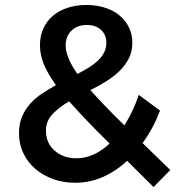

<svg xmlns="http://www.w3.org/2000/svg" viewBox="-20 -726 709 769"><path d="M595 23 489 -82Q443 -39 390.5 -16.5Q338 6 281 6Q233 6 192 -9Q151 -24 121 -50Q91 -76 73.5 -112.5Q56 -149 56 -193Q56 -229 68 -258Q80 -287 100.5 -310Q121 -333 148 -351Q175 -369 204 -385Q171 -431 155.5 -469Q140 -507 140 -545Q140 -581 153 -610.5Q166 -640 190.5 -661.5Q215 -683 249.5 -694.5Q284 -706 327 -706Q367 -706 401 -695Q435 -684 459 -664Q483 -644 496.5 -616Q510 -588 510 -555Q510 -519 495.5 -491Q481 -463 457.5 -440.5Q434 -418 404 -399.5Q374 -381 342 -365Q369 -335 402.5 -300Q436 -265 478 -224Q495 -250 509.5 -280.5Q524 -311 536 -346L621 -283Q593 -210 551 -153L662 -45ZM243 -545Q243 -496 290 -430Q314 -442 335 -455Q356 -468 372 -483Q388 -498 397 -516Q406 -534 406 -555Q406 -587 384.5 -606.5Q363 -626 328 -626Q289 -626 266 -603Q243 -580 243 -545ZM286 -92Q321 -92 354.5 -107Q388 -122 419 -151Q368 -201 328.5 -242.5Q289 -284 257 -320Q217 -297 190.5 -269Q164 -241 164 -203Q164 -153 199 -122.5Q234 -92 286 -92Z"/></svg>

Font: QuotatisMedium
Style: Regular
Weight: 500
Designer: Julieta Ulanovsky
Foundry: Quotatis-Medium
Version: Version 4.000;PS 004.000;hotconv 1.0.88;makeotf.lib2.5.64775